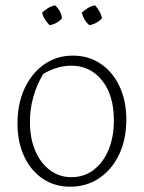

<svg xmlns="http://www.w3.org/2000/svg" viewBox="-20 -697 543 725"><path d="M245 8Q186 8 141 -22.5Q96 -53 71 -107Q46 -161 46 -231Q46 -306 73 -363.5Q100 -421 147 -454Q194 -487 255 -487Q315 -487 360.5 -456Q406 -425 431.5 -370.5Q457 -316 457 -246Q457 -171 430 -114Q403 -57 355 -24.5Q307 8 245 8ZM250 -28Q297 -28 333 -55Q369 -82 389.5 -130.5Q410 -179 410 -243Q410 -337 365.5 -393Q321 -449 249 -449Q197 -449 143 -418Q93 -332 93 -237Q93 -175 113 -128Q133 -81 168.5 -54.5Q204 -28 250 -28ZM188 -677Q211 -656 214 -628Q206 -618 193.5 -611Q181 -604 167 -602Q158 -611 150 -623.5Q142 -636 139 -649Q149 -659 161.5 -666.5Q174 -674 188 -677ZM339 -677Q348 -667 355.5 -654Q363 -641 365 -628Q356 -618 343.5 -611Q331 -604 317 -602Q296 -620 289 -649Q299 -659 311.5 -666.5Q324 -674 339 -677Z"/></svg>

Font: Piazzolla ExtraLight
Style: Regular
Weight: 200
Designer: Juan Pablo del Peral
Foundry: Huerta Tipografica
Version: Version 1.330